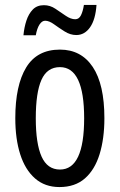

<svg xmlns="http://www.w3.org/2000/svg" viewBox="-20 -748 485 778"><path d="M403 -269Q403 -186 383.5 -123Q364 -60 324 -25Q284 10 221 10Q162 10 122 -25Q82 -60 62 -122.5Q42 -185 42 -269Q42 -402 86 -474.5Q130 -547 223 -547Q309 -547 356 -476.5Q403 -406 403 -269ZM125 -269Q125 -166 148.5 -113.5Q172 -61 223 -61Q321 -61 321 -269Q321 -476 223 -476Q171 -476 148 -424.5Q125 -373 125 -269ZM75 -605Q78 -637 87 -664.5Q96 -692 113 -709.5Q130 -727 158 -727Q183 -727 204.5 -712.5Q226 -698 246.5 -684Q267 -670 285 -670Q300 -670 308 -686Q316 -702 320 -728H371Q367 -669 345 -637.5Q323 -606 289 -606Q265 -606 242 -620.5Q219 -635 199 -649.5Q179 -664 163 -664Q150 -664 140 -648.5Q130 -633 125 -605Z"/></svg>

Font: Noto Sans Khmer UI ExtraCondensed
Style: Regular
Weight: 400
Width: 2
Designer: Danh Hong and the Monotype Design Team
Foundry: Monotype Imaging Inc.
Version: Version 2.002; ttfautohint (v1.8.4.7-5d5b)